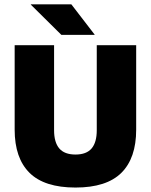

<svg xmlns="http://www.w3.org/2000/svg" viewBox="-20 -847 694 884"><path d="M327.5 16.5Q184.5 16.5 116 -51.2Q47.5 -119 47.5 -250V-639H229V-247.5Q229 -191.5 253 -163.5Q277 -135.5 327.5 -135.5Q378 -135.5 401.8 -163.5Q425.5 -191.5 425.5 -247.5V-639H607V-250Q607 -119 538.8 -51.2Q470.5 16.5 327.5 16.5ZM308.5 -827 415.5 -688V-686.5H262.5L122 -825.5V-827Z"/></svg>

Font: Anek Gurmukhi Medium ExtraBold
Style: Regular
Weight: 800
Version: Version 1.003